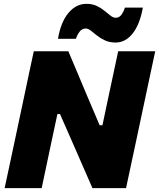

<svg xmlns="http://www.w3.org/2000/svg" viewBox="-20 -980 828 1000"><path d="M4 0Q16.5 -56.5 27.5 -109.2Q38.5 -162 53.5 -231L105 -473.5Q120 -544 131.5 -599.2Q143 -654.5 156 -713H336Q363.5 -648.5 388 -589.8Q412.5 -531 436 -475.5L499 -327.5H513.5L544.5 -474Q559.5 -544 571.2 -599Q583 -654 595.5 -713H788.5Q775.5 -653.5 764 -598.8Q752.5 -544 737.5 -474L686 -231.5Q671 -162 659.8 -109.5Q648.5 -57 636.5 0H461.5Q437.5 -56 412.2 -113Q387 -170 358 -237L292.5 -386H279L246 -231.5Q231.5 -162 220.2 -109.5Q209 -57 197 0ZM582.5 -758.5Q550.5 -758.5 526.8 -769.5Q503 -780.5 485 -795Q467 -809.5 453 -820.5Q439 -831.5 426.5 -831.5Q406.5 -831.5 393.8 -814Q381 -796.5 375.5 -778H282Q297 -866 336.8 -913Q376.5 -960 430.5 -960Q461.5 -960 484.2 -949Q507 -938 524.2 -923.8Q541.5 -909.5 555.5 -898.5Q569.5 -887.5 583 -887.5Q602 -887.5 613.8 -905Q625.5 -922.5 630.5 -940.5H724Q708.5 -853 671 -805.8Q633.5 -758.5 582.5 -758.5Z"/></svg>

Font: Commissioner ExtraBold
Style: Italic
Weight: 800
Italic angle: -12°
Designer: Kostas Bartsokas
Foundry: Kostas Bartsokas
Version: Version 1.000; ttfautohint (v1.8.3)